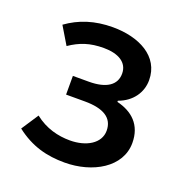

<svg xmlns="http://www.w3.org/2000/svg" viewBox="-109 -661 738 772"><g transform="rotate(20 260.0 -275.0)"><path d="M248 14C368 14 478 -49 478 -153C478 -231 431 -272 365 -288V-293C424 -314 455 -362 455 -413C455 -516 357 -564 246 -564C168 -564 105 -543 51 -504L96 -429C140 -459 181 -473 240 -473C302 -473 344 -449 344 -401C344 -353 305 -325 229 -325H161V-245H241C321 -245 364 -219 364 -164C364 -110 308 -77 238 -77C187 -77 134 -90 86 -128L38 -55C105 -3 172 14 248 14Z"/></g></svg>

Font: GenYoGothic2 TW M
Style: Regular
Weight: 500
Version: Version 2.100;PS 2.1;hotconv 16.6.51;makeotf.lib2.5.65220 DE